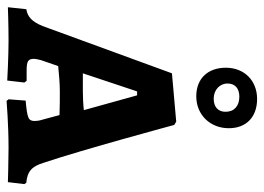

<svg xmlns="http://www.w3.org/2000/svg" viewBox="-129 -667 802 584"><g transform="rotate(90 272.0 -375.0)"><path d="M273 -571C329 -571 370 -613 370 -670C370 -723 336 -756 281 -756C225 -756 186 -717 186 -661C186 -606 219 -571 273 -571ZM280 -624C254 -624 234 -642 234 -666C234 -689 249 -702 274 -702C303 -702 320 -686 320 -660C320 -637 305 -624 280 -624ZM287 6C287 6 358 0 430 0C468 0 534 2 534 2L540 -48L536 -54C501 -57 486 -71 475 -107C435 -226 360 -504 360 -504L350 -510L203 -497L59 -103C46 -72 32 -58 8 -54L2 2C2 2 57 0 103 0C155 0 225 4 225 4L231 -48L226 -55H195C167 -55 159 -59 159 -77C159 -81 160 -88 163 -99L181 -151C202 -153 233 -156 257 -156C276 -156 309 -156 330 -155L344 -103C347 -94 348 -86 348 -80C348 -60 340 -57 286 -52L282 0ZM203 -226 258 -391H270L315 -229C298 -227 274 -226 257 -226Z"/></g></svg>

Font: Alegreya SC
Style: Bold
Weight: 700
Designer: Juan Pablo del Peral
Foundry: Huerta Tipografica
Version: Version 2.007;PS 002.007;hotconv 1.0.88;makeotf.lib2.5.64775